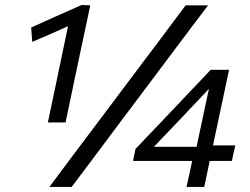

<svg xmlns="http://www.w3.org/2000/svg" viewBox="-20 -734 983 754"><path d="M168 -253Q175.5 -289 182.8 -323.5Q190 -358 199 -400.5L228 -539.5Q232.5 -561.5 237.5 -584.5Q242.5 -607.5 247 -631Q215 -616.5 180 -601.2Q145 -586 106.5 -569.5L102.5 -626Q153.5 -649 202.5 -671Q251.5 -692.5 301 -714.5L334.5 -713Q326 -673 317.5 -632.5Q309 -592 300 -550.5L268 -399Q259 -356 252 -322.5Q245 -289 237.5 -253ZM174 0Q215.5 -55.5 255 -108.5Q295 -161 346 -229.5L533 -478.5Q568.5 -525.5 598 -564.5L654 -639.5Q680.5 -675 709 -713H797Q768 -675 741.5 -639.5L685 -564.5Q656 -525.5 620.5 -478.5L433.5 -229.5Q382.5 -161 343 -108.2Q303.5 -55.5 261.5 0ZM712.5 0Q718 -26 723.5 -49.5Q728.5 -73 734.5 -102H502.5L512 -149Q529 -166.5 552 -191Q575 -215 599.2 -240.5Q623.5 -266 643.5 -287L722 -370Q743 -392 765 -415Q786.5 -438 807.5 -460H879.5Q870.5 -417.5 862 -377Q853.5 -336.5 845 -297.5L816.5 -163H904L890.5 -102H803.5L792.5 -49.5Q787.5 -26 782 0ZM658 -234.5Q638 -214 620.5 -195.5L584.5 -157.5H752L778.5 -282.5Q784 -308.5 789.5 -334.2Q795 -360 800.5 -385L764.5 -347Z"/></svg>

Font: Heraclito
Style: Italic
Weight: 400
Italic angle: -12°
Designer: Kostas Bartsokas (font) & Cristiano Sobral (main changes)
Foundry: Kostas Bartsokas (font) & Cristiano Sobral (main changes)
Version: Version 1.00;July 8, 2020;FontCreator 13.0.0.2655 64-bit